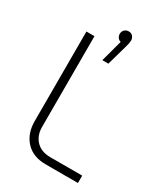

<svg xmlns="http://www.w3.org/2000/svg" viewBox="-198 -900 867 991"><g transform="rotate(30 235.5 -404.5)"><path d="M241 0Q165 0 122.5 -45.5Q80 -91 80 -165V-699H128V-158Q128 -107 158.5 -75.5Q189 -44 243 -44H433V0ZM225 -612 260 -741Q248 -744 241.5 -753.5Q235 -763 235 -775Q235 -790 245 -799.5Q255 -809 269 -809Q286 -809 294.5 -798Q303 -787 303 -774Q303 -759 296 -736L261 -612Z"/></g></svg>

Font: MuseoModerno ExtraLight
Style: Regular
Weight: 200
Designer: Pablo Cosgaya, Héctor Gatti, Marcela Romero, and the Authors of The MuseoModerno Project.
Foundry: Omnibus-Type Team
Version: Version 1.001